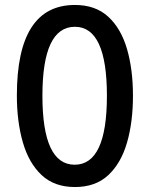

<svg xmlns="http://www.w3.org/2000/svg" viewBox="-20 -744 603 774"><path d="M516 -358Q516 -252 492 -169Q468 -86 416.5 -38Q365 10 282 10Q199 10 147.5 -38.5Q96 -87 72 -170.5Q48 -254 48 -359Q48 -724 282 -724Q365 -724 416.5 -676.5Q468 -629 492 -546.5Q516 -464 516 -358ZM151 -358Q151 -80 281 -80Q411 -80 411 -358Q411 -636 282 -636Q151 -636 151 -358Z"/></svg>

Font: Noto Sans Thai Looped ExtraCondensed Medium
Style: Regular
Weight: 500
Width: 2
Designer: Sasikarn Vongin, Ben Mitchell
Foundry: The Fontpad Ltd
Version: Version 1.001; ttfautohint (v1.8.4.7-5d5b)